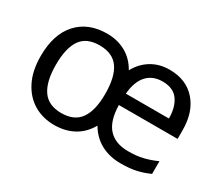

<svg xmlns="http://www.w3.org/2000/svg" viewBox="-103 -772 1151 1008"><g transform="rotate(30 473.0 -267.5)"><path d="M677 -545Q778 -545 836 -479.5Q894 -414 894 -304V-251H538Q540 -155 581.5 -110Q623 -65 700 -65Q753 -65 791.5 -74.5Q830 -84 870 -102V-25Q830 -7 791 1.5Q752 10 699 10Q631 10 579 -18Q527 -46 495 -101Q464 -46 413 -18Q362 10 296 10Q226 10 171.5 -22.5Q117 -55 85.5 -117.5Q54 -180 54 -269Q54 -401 119.5 -473Q185 -545 299 -545Q362 -545 412 -517Q462 -489 492 -435Q521 -488 568.5 -516.5Q616 -545 677 -545ZM676 -473Q616 -473 581 -434Q546 -395 540 -321H801Q801 -390 771 -431.5Q741 -473 676 -473ZM295 -472Q216 -472 181 -421Q146 -370 146 -269Q146 -168 182 -115.5Q218 -63 297 -63Q375 -63 411 -114Q447 -165 447 -265Q447 -369 410.5 -420.5Q374 -472 295 -472Z"/></g></svg>

Font: Noto Sans Myanmar UI
Style: Regular
Weight: 400
Designer: Monotype Design Team
Foundry: Monotype Imaging Inc.
Version: Version 2.103; ttfautohint (v1.8.4.7-5d5b)